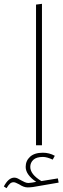

<svg xmlns="http://www.w3.org/2000/svg" viewBox="-99 -758 328 1002"><path d="M89 0V-734L120 -738V0ZM207 195 73 218Q57 220 45 220Q25 220 1 204Q-19 193 -28 193Q-38 193 -46 199.5Q-54 206 -65 224L-79 215Q-66 191 -52.5 180Q-39 169 -24 169Q-15 169 -6 173.5Q3 178 11 183Q20 188 30 192.5Q40 197 49 197L68 195L90 191Q64 174 49.5 154Q35 134 35 113Q35 81 58 60Q81 39 125 39Q158 39 187 55L176 75Q146 61 125 61Q91 61 75 76Q59 91 59 113Q59 152 117 187L203 173Z"/></svg>

Font: FiraGO UltraLight
Style: Regular
Weight: 200
Designer: bBox Type
Foundry: bBox Type GmbH
Version: Version 1.001